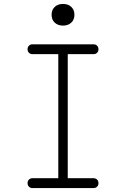

<svg xmlns="http://www.w3.org/2000/svg" viewBox="-20 -955 640 975"><path d="M324 -50H455Q466 -50 473 -43Q480 -36 480 -25Q480 -14 473 -7Q466 0 455 0H145Q134 0 127 -7Q120 -14 120 -25Q120 -36 127 -43Q134 -50 145 -50H276V-680H145Q134 -680 127 -687Q120 -694 120 -705Q120 -716 127 -723Q134 -730 145 -730H455Q466 -730 473 -723Q480 -716 480 -705Q480 -694 473 -687Q466 -680 455 -680H324ZM300 -825Q274 -825 258 -840Q242 -855 242 -880Q242 -905 258 -920Q274 -935 300 -935Q326 -935 342 -920Q358 -905 358 -880Q358 -855 342 -840Q326 -825 300 -825Z"/></svg>

Font: Maple Mono Thin
Style: Regular
Weight: 250
Monospace: yes
Designer: subframe7536
Version: Version 7.000